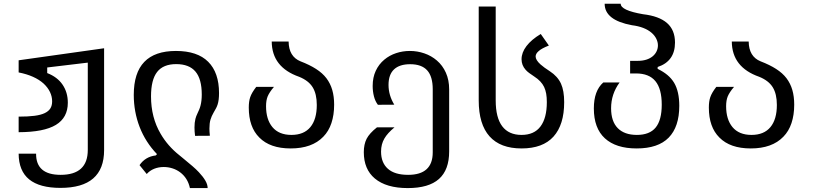

<svg xmlns="http://www.w3.org/2000/svg" viewBox="-20 -777 4254 1005"><path d="M524.9 8.8V-524.4L77.6 -461.4V-397.9Q162.1 -381.3 208.5 -339.4Q230.5 -318.8 241.7 -295.2Q252.9 -271.5 252.9 -246.6Q252.9 -224.6 243.7 -209.7Q234.4 -194.8 214.4 -185.1Q194.3 -175.3 160.9 -170.9Q127.4 -166.5 77.6 -166.5V-85Q210 -85.4 272.5 -123.3Q335 -161.1 335 -239.3Q335 -293.5 307.6 -333.7Q280.3 -374 227.1 -394.5V-423.8L439.5 -449.2V7.8Q439.5 138.2 297.4 138.2Q168 138.2 168.9 27.3H77.6Q78.1 117.7 132.8 162.1Q187.5 206.5 296.4 206.5Q524.9 206.5 524.9 8.8Z M1066.9 207.5Q1066.9 189 1054.9 168.5Q1043 147.9 1021 124.5Q1005.9 108.4 987.3 92.5Q968.8 76.7 938 51.3L918.9 35.6Q857.9 -12.7 820.8 -76.7Q770.5 -162.1 770.5 -272.5Q770.5 -359.4 802.5 -400.4Q834.5 -441.4 902.3 -441.4Q970.2 -441.4 1003.2 -402.3Q1036.1 -363.3 1036.1 -282.2Q1036.1 -249.5 1029.8 -225.1Q1027.3 -214.8 1022.9 -204.1Q1018.6 -193.4 1013.7 -183.6Q1006.3 -168.5 1002.9 -154.8Q998 -135.3 998 -109.9Q998 -89.4 1001 -65.9L1078.6 -66.4Q1076.2 -88.4 1076.2 -103.5Q1076.2 -132.3 1081.8 -150.9Q1087.4 -169.4 1097.7 -187Q1106.4 -202.1 1111.1 -210.9Q1115.7 -219.7 1119.1 -230Q1126.5 -252.9 1126.5 -289.6Q1126.5 -397 1069.8 -453.6Q1013.2 -510.3 900.9 -510.3Q790.5 -510.3 735.4 -453.1Q680.2 -396 680.2 -280.3Q680.2 -191.9 710.9 -112.3Q741.7 -32.7 801.8 29.8L795.4 36.6Q740.7 43 710.4 87.4L748 133.8Q764.2 115.7 787.1 106.4Q810.1 97.2 836.9 97.2Q859.9 97.2 881.8 104Q903.8 110.8 922.4 124.5Q962.9 154.8 974.1 207.5Z M1672.4 -61.5Q1700.7 -90.3 1714.8 -132.8Q1729 -175.3 1729 -229Q1729 -272 1719.2 -305.9Q1709.5 -339.8 1688.5 -367.7Q1668 -394.5 1634.5 -416Q1601.1 -437.5 1552.7 -456.1Q1491.7 -481 1490.7 -559.6H1402.3Q1403.3 -424.8 1545.9 -375Q1595.2 -355 1616.7 -320.1Q1638.2 -285.2 1638.2 -227.5Q1638.2 -152.3 1604.5 -111.6Q1570.8 -70.8 1505.4 -70.8Q1439.9 -70.8 1405.8 -111.8Q1372.6 -151.9 1372.6 -221.2Q1372.6 -251.5 1380.9 -272Q1390.1 -294.4 1414.1 -322.3H1321.3Q1297.4 -291.5 1289.6 -268.1Q1282.2 -246.6 1282.2 -213.9Q1282.2 -111.8 1337.4 -57.1Q1393.6 0 1501.5 0Q1613.3 0 1672.4 -61.5Z M2331.1 15.6V-309.1Q2331.1 -357.9 2314 -396.2Q2296.9 -434.6 2266.6 -460.4Q2238.3 -484.9 2201.4 -497.6Q2164.6 -510.3 2125.5 -510.3Q2087.9 -510.3 2053.2 -498.8Q2018.6 -487.3 1991.7 -464.8Q1962.9 -440.9 1946.8 -406.2Q1930.7 -371.6 1930.7 -327.1Q1930.7 -298.8 1937.3 -272.9Q1943.8 -247.1 1958 -228.5L2043.9 -229Q2013.7 -278.3 2013.7 -332.5Q2013.7 -386.7 2042.5 -413.8Q2071.3 -440.9 2127 -440.9Q2187 -440.9 2216.1 -408.7Q2245.1 -376.5 2245.1 -309.6V20.5Q2245.1 138.2 2116.2 138.2Q2045.9 138.2 2010.3 106.4Q1974.6 74.7 1974.6 16.6Q1974.6 -22.5 1992.2 -52.2Q2008.3 -80.1 2044.9 -110.4H1953.1Q1913.6 -79.1 1898.9 -50.3Q1884.3 -21 1884.3 19.5Q1884.3 108.9 1941.9 157.2Q2002 207.5 2114.3 207.5Q2224.1 207.5 2277.6 159.9Q2331.1 112.3 2331.1 15.6Z M2933.1 -242.2Q2933.1 -302.2 2916.5 -338.9Q2898.9 -377.4 2858.4 -403.8Q2827.1 -423.8 2809.1 -439.9Q2783.7 -462.9 2783.7 -481.4Q2783.7 -496.1 2799.8 -509.8Q2815.4 -523.9 2853 -538.6L2810.5 -599.1Q2761.7 -569.8 2735.8 -535.9Q2710 -502 2710 -466.8Q2710 -435.5 2731.4 -411.6Q2739.7 -402.3 2750 -394.8Q2760.3 -387.2 2776.4 -376.5Q2813 -353 2828.1 -321.8Q2835.4 -306.2 2838.9 -286.9Q2842.3 -267.6 2842.3 -242.2Q2842.3 -159.2 2809.1 -115Q2775.9 -70.8 2710 -70.8Q2643.1 -70.8 2608.9 -116Q2574.7 -161.1 2574.7 -251.5V-742.7H2485.8V-251.5Q2485.8 -126.5 2542.5 -63.2Q2599.1 0 2710 0Q2821.3 0 2877.2 -62Q2933.1 -124 2933.1 -242.2Z M3535.6 -223.1Q3535.6 -297.9 3508.8 -343.3Q3495.1 -366.2 3473.9 -384Q3452.6 -401.9 3422.4 -416.5V-426.3Q3513.2 -456.5 3513.2 -554.2Q3513.2 -620.1 3471.4 -656.5Q3429.7 -692.9 3345.7 -702.6Q3229 -722.7 3229 -757.3H3145Q3145 -671.4 3287.6 -645Q3354.5 -636.7 3391.1 -605Q3407.2 -590.8 3415.5 -573.7Q3423.8 -556.6 3423.8 -539.6Q3423.8 -523.4 3417 -508.8Q3410.2 -494.1 3397 -482.9Q3367.7 -458.5 3318.4 -458.5H3278.3V-392.6H3309.1Q3377.4 -392.6 3410.6 -352.3Q3443.8 -312 3443.8 -229Q3443.8 -148.4 3412.1 -109.6Q3380.4 -70.8 3313.5 -70.8Q3248.5 -70.8 3213.6 -106.2Q3178.7 -141.6 3178.7 -210.4Q3178.7 -284.7 3223.1 -345.2H3137.7Q3088.4 -301.8 3088.4 -209.5Q3088.4 -106 3146.2 -53Q3204.1 0 3312.5 0Q3424.8 0 3480.2 -56.6Q3535.6 -113.3 3535.6 -223.1Z M4080.6 -61.5Q4108.9 -90.3 4123 -132.8Q4137.2 -175.3 4137.2 -229Q4137.2 -272 4127.4 -305.9Q4117.7 -339.8 4096.7 -367.7Q4076.2 -394.5 4042.7 -416Q4009.3 -437.5 3960.9 -456.1Q3899.9 -481 3898.9 -559.6H3810.5Q3811.5 -424.8 3954.1 -375Q4003.4 -355 4024.9 -320.1Q4046.4 -285.2 4046.4 -227.5Q4046.4 -152.3 4012.7 -111.6Q3979 -70.8 3913.6 -70.8Q3848.1 -70.8 3814 -111.8Q3780.8 -151.9 3780.8 -221.2Q3780.8 -251.5 3789.1 -272Q3798.3 -294.4 3822.3 -322.3H3729.5Q3705.6 -291.5 3697.8 -268.1Q3690.4 -246.6 3690.4 -213.9Q3690.4 -111.8 3745.6 -57.1Q3801.8 0 3909.7 0Q4021.5 0 4080.6 -61.5Z"/></svg>

Font: Hack Dev
Style: Regular
Weight: 400
Designer: Christopher Simpkins
Foundry: Christopher Simpkins
Version: Version 2.0315